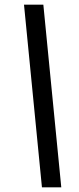

<svg xmlns="http://www.w3.org/2000/svg" viewBox="-20 -755 338 824"><path d="M160 49H243L166 -735H83Z"/></svg>

Font: Archivo SemiBold
Style: Italic
Weight: 600
Italic angle: -10°
Designer: Hector Gatti
Foundry: Omnibus-Type
Version: Version 2.001